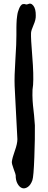

<svg xmlns="http://www.w3.org/2000/svg" viewBox="-20 -838 261 1051"><path d="M170.9 -151.9Q169.9 -174.3 166.5 -206.8Q163.1 -239.3 160.6 -261.2Q158.2 -283.2 157.5 -316.4Q156.7 -349.6 161.1 -373Q165 -427.7 156.7 -528.8Q148.4 -629.9 149.9 -658.2Q150.9 -672.4 163.8 -701.7Q176.8 -731 175.8 -752.9Q176.3 -789.1 162.8 -806.6Q149.4 -824.2 131.8 -814.9Q125.5 -812 119.6 -814.5Q113.8 -816.9 106.2 -815.7Q98.6 -814.5 92.8 -806.2Q87.9 -799.3 84.2 -790Q80.6 -780.8 78.1 -772.7Q75.7 -764.6 74 -751.5Q72.3 -738.3 71.5 -731Q70.8 -723.6 70.3 -707.8Q69.8 -691.9 69.8 -686.8Q69.8 -681.6 69.8 -664.8Q69.8 -647.9 69.8 -646Q70.3 -604.5 64.2 -511.5Q58.1 -418.5 60.1 -369.1L63 -310.1L75.2 -76.2Q75.2 -51.3 61.3 -12.7Q47.4 25.9 44.9 46.9Q43.5 57.1 54.7 86.9Q65.9 116.7 65.9 121.1Q65.4 148.9 76.2 168Q86.9 187 101.6 191.7Q116.2 196.3 132.1 185.5Q147.9 174.8 157.2 148.9Q164.1 129.4 168 21.7Q171.9 -85.9 170.9 -151.9Z"/></svg>

Font: Sonetni venez
Style: Regular
Weight: 400
Designer: Alja Herlah
Foundry: Type Salon
Version: Version 1.000;hotconv 1.0.109;makeotfexe 2.5.65596